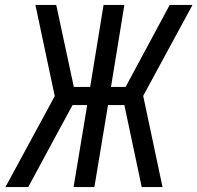

<svg xmlns="http://www.w3.org/2000/svg" viewBox="-20 -755 797 775"><path d="M2 0 201 -367 123 -735H207L278 -404H344L398 -735H482L428 -404H487L566 -551L665 -735H757L558 -368L636 0H552L482 -331H416L361 0H277L332 -331H273L210 -215L94 0Z"/></svg>

Font: Iosevka Aile
Style: Italic
Weight: 400
Italic angle: -9°
Designer: Belleve Invis
Foundry: Belleve Invis
Version: Version 28.0.1; ttfautohint (v1.8.4)